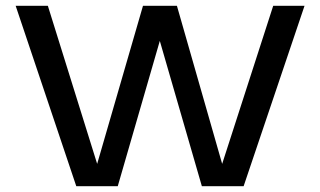

<svg xmlns="http://www.w3.org/2000/svg" viewBox="-20 -642 1104 662"><path d="M922 -622H1030L820 0H676L531 -501L386 0H243L34 -622H145L315 -77L473 -622H590L746 -77Z"/></svg>

Font: Sarpanch Medium
Style: Regular
Weight: 500
Designer: Manushi Parikh (Devanagari and Latin), Jyotish Sonowal (Devanagari)
Foundry: Indian Type Foundry
Version: Version 2.004;PS 1.0;hotconv 1.0.78;makeotf.lib2.5.61930; tt